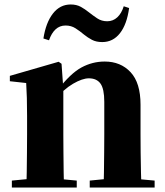

<svg xmlns="http://www.w3.org/2000/svg" viewBox="-20 -838 737 858"><path d="M33 0V-31L137 -41H216L323 -31V0ZM97 0Q99 -26 99.5 -68.5Q100 -111 100.5 -157Q101 -203 101 -238V-321Q101 -370 100 -400.5Q99 -431 97 -467L24 -475V-499L242 -562L255 -553L263 -441V-438V-238Q263 -203 263.5 -157Q264 -111 264.5 -68.5Q265 -26 266 0ZM381 0V-31L483 -41H561L671 -31V0ZM443 0Q444 -26 444.5 -68Q445 -110 445.5 -156Q446 -202 446 -238V-383Q446 -441 429 -464.5Q412 -488 377 -488Q348 -488 306 -463.5Q264 -439 223 -389L220 -436H238Q295 -510 344 -536.5Q393 -563 448 -563Q519 -563 563.5 -515.5Q608 -468 608 -370V-238Q608 -202 608.5 -156Q609 -110 610 -68Q611 -26 612 0ZM174 -666Q185 -737 216.5 -777.5Q248 -818 296 -818Q322 -818 341 -807.5Q360 -797 376 -784Q395 -769 414.5 -756Q434 -743 459 -743Q485 -743 504 -760.5Q523 -778 533 -810L557 -802Q547 -729 516 -689.5Q485 -650 437 -650Q410 -650 391 -660Q372 -670 356 -683Q337 -699 317.5 -711.5Q298 -724 273 -724Q247 -724 228.5 -707Q210 -690 199 -658Z"/></svg>

Font: Noto Serif JP Black
Style: Regular
Weight: 900
Designer: Ryoko NISHIZUKA 西塚涼子 (kana & ideographs); Frank Grießhammer (Latin, Greek & Cyrillic); Wenlong ZHANG 张文龙 (bopomofo); San
Foundry: Adobe
Version: Version 2.003-H1;hotconv 1.1.1;makeotfexe 2.6.0